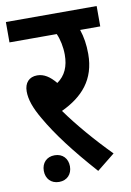

<svg xmlns="http://www.w3.org/2000/svg" viewBox="-77 -672 515 752"><g transform="rotate(-10 180.5 -295.5)"><path d="M326 -42C261 -108 201 -178 156 -241C241 -281 296 -341 296 -443C296 -481 291 -511 281 -541H361V-622H0V-541H188C198 -519 205 -487 205 -456C205 -410 190 -375 157 -352C134 -380 111 -395 84 -395C52 -395 33 -374 33 -340C33 -308 45 -273 72 -227C112 -157 172 -78 255 15ZM45 -22C45 9 65 31 97 31C129 31 149 9 149 -22C149 -53 129 -75 97 -75C65 -75 45 -53 45 -22Z"/></g></svg>

Font: Noto Sans Devanagari Condensed Medium
Style: Regular
Weight: 500
Width: 3
Designer: Jelle Bosma - Monotype Design Team
Foundry: Monotype Imaging Inc.
Version: Version 2.004